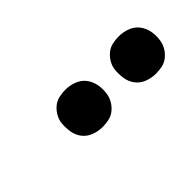

<svg xmlns="http://www.w3.org/2000/svg" viewBox="-5 -925 509 509"><g transform="rotate(-45 250.0 -670.0)"><path d="M405 -600Q388 -600 372.5 -606Q357 -612 347.5 -624.5Q338 -637 335.5 -653.5Q333 -670 335 -687Q337 -699 343.5 -709.5Q350 -720 359.5 -727.5Q369 -735 381 -737.5Q393 -740 404 -740Q421 -740 436.5 -734Q452 -728 461.5 -715.5Q471 -703 474 -686.5Q477 -670 474 -653Q472 -641 465.5 -630.5Q459 -620 449.5 -612.5Q440 -605 428 -602.5Q416 -600 405 -600ZM205 -600Q188 -600 172.5 -606Q157 -612 147.5 -624.5Q138 -637 135.5 -653.5Q133 -670 135 -687Q137 -699 143.5 -709.5Q150 -720 159.5 -727.5Q169 -735 181 -737.5Q193 -740 204 -740Q221 -740 236.5 -734Q252 -728 261.5 -715.5Q271 -703 274 -686.5Q277 -670 274 -653Q272 -641 265.5 -630.5Q259 -620 249.5 -612.5Q240 -605 228 -602.5Q216 -600 205 -600Z"/></g></svg>

Font: Iosevka SS18 Heavy
Style: Italic
Weight: 900
Italic angle: -9°
Monospace: yes
Designer: Belleve Invis
Foundry: Belleve Invis
Version: Version 25.1.1; ttfautohint (v1.8.4)